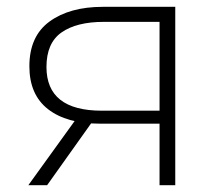

<svg xmlns="http://www.w3.org/2000/svg" viewBox="-20 -542 641 562"><path d="M447 0V-192L458 -180H273Q175 -180 120.5 -222.5Q66 -265 66 -348Q66 -436 125 -479Q184 -522 281 -522H493V0ZM63 0 208 -201H261L118 0ZM447 -206V-493L458 -478H284Q204 -478 160 -447Q116 -416 116 -346Q116 -218 278 -218H458Z"/></svg>

Font: MOST Montserrat Light
Style: Regular
Weight: 300
Designer: Julieta Ulanovsky
Foundry: Julieta Ulanovsky
Version: Version 8.000;March 11, 2024;FontCreator 15.0.0.2926 64-bit